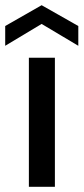

<svg xmlns="http://www.w3.org/2000/svg" viewBox="-43 -718 321 738"><path d="M68 0V-496H168V0ZM-23 -542V-618L117 -698L258 -618V-542L117 -626Z"/></svg>

Font: DM Sans 24pt Medium
Style: Regular
Weight: 500
Designer: Colophon Foundry, Jonny Pinhorn
Foundry: Colophon Foundry
Version: Version 4.004;gftools[0.9.30]